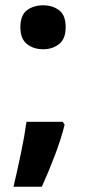

<svg xmlns="http://www.w3.org/2000/svg" viewBox="-20 -576 330 725"><path d="M57 -473Q57 -519 82 -537.5Q107 -556 143 -556Q178 -556 203 -537.5Q228 -519 228 -473Q228 -429 203 -409.5Q178 -390 143 -390Q107 -390 82 -409.5Q57 -429 57 -473ZM217 -116 224 -105Q211 -52 187 11Q163 74 138 129H31Q45 70 59 3Q73 -64 80 -116Z"/></svg>

Font: Noto Sans IKEA
Style: Bold
Weight: 600
Designer: Monotype Design Team
Foundry: Monotype Imaging Inc.
Version: Version 2.001